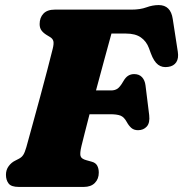

<svg xmlns="http://www.w3.org/2000/svg" viewBox="-20 -738 723 758"><path d="M136.5 -643Q136.5 -668.5 151.5 -684.2Q166.5 -700 196 -700H499Q533.5 -700 558 -709Q582.5 -718 606.5 -718Q654 -718 662 -663L682 -533.5Q686 -507.5 675.8 -492.2Q665.5 -477 644.5 -474Q621 -470 604.2 -482.5Q587.5 -495 575.5 -527.5L568 -548Q558 -575 536.2 -590.2Q514.5 -605.5 477.5 -605.5H420Q409 -565.5 392.5 -505Q376 -444.5 359 -381H419Q433 -381 443.2 -387.5Q453.5 -394 466.5 -416.5Q475.5 -432.5 486 -439Q496.5 -445.5 509.5 -445.5Q529.5 -445.5 540.8 -433.2Q552 -421 554.5 -400.5L569 -283.5Q572.5 -253 559.5 -238.5Q546.5 -224 525 -224Q508.5 -224 498.2 -233.2Q488 -242.5 481 -255.5Q470 -276 455.8 -281.5Q441.5 -287 415 -287H333.5Q323 -246 314.5 -213Q306 -180 301.5 -161Q295 -134 297.8 -122.5Q300.5 -111 321 -105.5L342.5 -99.5Q357.5 -95.5 363.8 -84Q370 -72.5 370 -56.5Q370 -31.5 354.5 -15.8Q339 0 310.5 0H54.5Q24 0 13.8 -13.8Q3.5 -27.5 3.5 -48Q3.5 -67.5 14.2 -82Q25 -96.5 39.5 -103.5L55 -111.5Q65.5 -117 71.8 -126.5Q78 -136 84 -157Q94.5 -195 109 -247.8Q123.5 -300.5 138.8 -356.8Q154 -413 167 -462.8Q180 -512.5 188 -545Q193 -565 190.8 -575Q188.5 -585 178 -591.5L164 -600Q151 -608 143.8 -617.8Q136.5 -627.5 136.5 -643Z"/></svg>

Font: Fraunces 72pt SuperSoft Black
Style: Italic
Weight: 900
Italic angle: -16°
Version: Version 1.000;[b76b70a41]